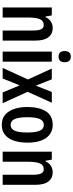

<svg xmlns="http://www.w3.org/2000/svg" viewBox="640 -1484 803 2122"><g transform="rotate(90 1041.0 -422.5)"><path d="M289 -604Q355 -604 391.5 -556Q428 -508 428 -414V-51H317V-384Q317 -444 303.5 -474.5Q290 -505 256 -505Q210 -505 191.5 -463Q173 -421 173 -321V-51H62V-594H150L162 -525H169Q187 -565 219 -584.5Q251 -604 289 -604Z M606 -804Q667 -804 667 -736Q667 -669 606 -669Q544 -669 544 -736Q544 -804 606 -804ZM661 -594V-51H550V-594Z M858 -330 737 -594H856L926 -418L996 -594H1115L994 -327L1120 -51H1001L923 -239L847 -51H730Z M1556 -323Q1556 -244 1536 -180.5Q1516 -117 1472.5 -79Q1429 -41 1358 -41Q1291 -41 1247.5 -78.5Q1204 -116 1183 -179.5Q1162 -243 1162 -323Q1162 -451 1209 -527.5Q1256 -604 1360 -604Q1451 -604 1503.5 -532Q1556 -460 1556 -323ZM1275 -322Q1275 -230 1295 -184.5Q1315 -139 1360 -139Q1404 -139 1424 -184Q1444 -229 1444 -323Q1444 -417 1424 -461.5Q1404 -506 1360 -506Q1315 -506 1295 -461.5Q1275 -417 1275 -322Z M1883 -604Q1949 -604 1985.5 -556Q2022 -508 2022 -414V-51H1911V-384Q1911 -444 1897.5 -474.5Q1884 -505 1850 -505Q1804 -505 1785.5 -463Q1767 -421 1767 -321V-51H1656V-594H1744L1756 -525H1763Q1781 -565 1813 -584.5Q1845 -604 1883 -604Z"/></g></svg>

Font: Noto Sans Tamil UI ExtraCondensed SemiBold
Style: Regular
Weight: 600
Width: 2
Designer: Jelle Bosma - Monotype Design Team
Foundry: Monotype Imaging Inc.
Version: Version 2.004; ttfautohint (v1.8.4.7-5d5b)